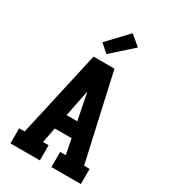

<svg xmlns="http://www.w3.org/2000/svg" viewBox="-234 -1097 1067 1209"><g transform="rotate(30 300.0 -493.0)"><path d="M44 0V-110H84L224 -735H376L516 -110H556V0H342V-110H383L361 -221H239L217 -110H258V0ZM261 -331H339L307 -490Q305 -499 303.5 -508Q302 -517 300 -526Q298 -517 296.5 -508Q295 -499 293 -490ZM286 -789 227 -841 364 -986 437 -924Z"/></g></svg>

Font: Iosevka Etoile Extrabold
Style: Regular
Weight: 800
Designer: Belleve Invis
Foundry: Belleve Invis
Version: Version 22.1.2; ttfautohint (v1.8.4)